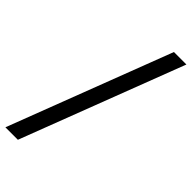

<svg xmlns="http://www.w3.org/2000/svg" viewBox="-310 -788 990 990"><g transform="rotate(45 184.5 -293.5)"><path d="M-31 151 309 -738H400L60 151Z"/></g></svg>

Font: REM
Style: Regular
Weight: 400
Designer: Octavio Pardo
Foundry: Ashler Design
Version: Version 1.005;gftools[0.9.28]